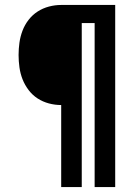

<svg xmlns="http://www.w3.org/2000/svg" viewBox="-20 -755 540 775"><path d="M227 0V-331Q202 -331 177.5 -337.5Q153 -344 132 -357.5Q111 -371 95.5 -391.5Q80 -412 71 -435Q62 -458 58.5 -483Q55 -508 55 -533Q55 -558 58.5 -583Q62 -608 71 -631.5Q80 -655 95.5 -675Q111 -695 132 -708.5Q153 -722 177.5 -728.5Q202 -735 227 -735H445V0H362V-662H310V0Z"/></svg>

Font: Iosevka Term Curly Semibold
Style: Regular
Weight: 600
Designer: Belleve Invis
Foundry: Belleve Invis
Version: Version 32.3.0